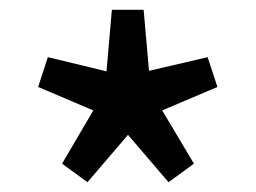

<svg xmlns="http://www.w3.org/2000/svg" viewBox="-20 -821 524 393"><path d="M159 -448 242 -545 325 -448 377 -486 312 -595 425 -643 405 -704 285 -676 274 -801H209L198 -675L78 -704L58 -643L171 -595L107 -486Z"/></svg>

Font: Noto Sans CJK KR Medium
Style: Regular
Weight: 500
Designer: Ryoko NISHIZUKA (kana & ideographs); Paul D. Hunt (Latin, Greek & Cyrillic); Wenlong ZHANG (bopomofo); Sandoll Communica
Foundry: Adobe Systems Incorporated
Version: Version 1.004;PS 1.004;hotconv 1.0.82;makeotf.lib2.5.63406